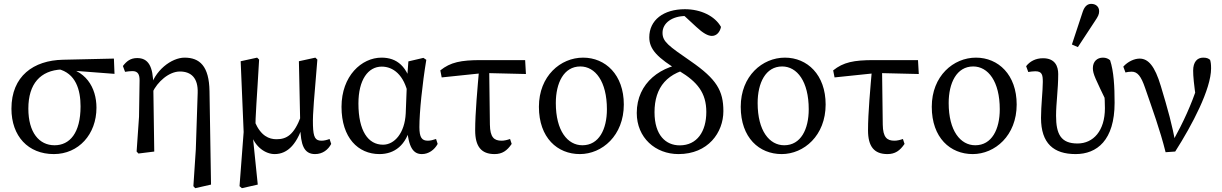

<svg xmlns="http://www.w3.org/2000/svg" viewBox="-20 -787 6344 997"><path d="M259.5 13.1C387.9 13.1 480.9 -89.4 480.9 -227.6C480.9 -331.8 425.5 -429.4 292.7 -440.9L280.5 -429.2C373.9 -406.9 398.3 -320.2 398.3 -234.6C398.3 -96.2 342 -32.7 263.3 -32.7C183.3 -32.7 127.2 -98.8 127.2 -223.1C127.2 -352.5 190.3 -421.1 300 -426.3L311.7 -423.6L574.6 -403.5L571.5 -482.8L306.9 -476.8C154.4 -473.6 39.4 -392.2 39.4 -222.6C39.4 -79.8 126.4 13.1 259.5 13.1Z M689.4 -0.2 698.9 10.2 781 0 776 -345.9C775 -442.7 750.1 -485.5 692.4 -485.5C657.5 -485.5 637.5 -469.2 618.2 -444.3L629.4 -414C642.1 -415.9 655 -417.8 667.6 -417.8C696.7 -417.8 704.8 -399.8 704.8 -369.8L701.9 -180.7L689.4 -0.2ZM984.2 179.8 993.7 190.2 1075.8 171.5 1067.9 -313.4C1065.9 -444.1 1016.7 -487.7 938.4 -487.7C871.9 -487.7 780.3 -421.8 758 -321.4L771 -305.7C797.2 -362.6 857.7 -415.7 914.2 -415.7C971.9 -415.7 1009.4 -382.6 1006.5 -304.4L996.8 -11.3L984.2 179.8Z M1223.8 179.8 1236.1 190.2 1318.5 171.5 1292.3 -83.5 1305.8 -104C1305.8 -191.3 1314.6 -280.2 1325.5 -477.6L1315.2 -487.7L1229.7 -469L1245.2 -101.5L1223.8 179.8ZM1406.2 13.1C1473.7 13.1 1527.4 -38.9 1560.7 -164L1542.7 -182.7C1506.5 -86.5 1468.6 -64 1415.7 -64C1377.1 -64 1334.9 -80.9 1303.7 -153.1L1282.1 -94.2C1304 -22.5 1359.6 13.1 1406.2 13.1ZM1616.1 13.1C1655.8 13.1 1684.3 -10 1699.8 -39.7L1691.4 -65.3C1678.6 -60.3 1662.9 -56.4 1649.9 -56.4C1617.2 -56.4 1607.1 -73.1 1605.1 -135.5C1603.2 -204.8 1612.1 -278 1628 -477.6L1617.6 -487.7L1532.1 -469L1539.4 -124.2C1541.7 -37.7 1556.9 13.1 1616.1 13.1Z M1950.3 13.1C2027.8 13.1 2089.9 -31.8 2113.1 -136.4L2093.1 -135.6C2099.1 -17.3 2128.3 13.1 2170.9 13.1C2205.8 13.1 2236.5 -9.3 2252.6 -39.7L2244.3 -65.3C2230.5 -60.3 2214.8 -56.4 2201.7 -56.4C2170.8 -56.4 2157.8 -72.7 2157.8 -127.1C2157.8 -204.9 2172.8 -350.1 2193.7 -476.4L2178.6 -486.5L2100.6 -468.2L2093.7 -375.2L2086.8 -197.9C2081.9 -96.8 2028.8 -35.6 1968.9 -35.6C1891.5 -35.6 1841.2 -107.2 1841.2 -249.5C1841.2 -372.8 1891.5 -441.1 1962.3 -441.1C2020.3 -441.1 2078.8 -399.8 2100.1 -292.4L2122.6 -321.6C2098.3 -444.7 2039.4 -487.7 1961.1 -487.7C1857.4 -487.7 1753.4 -392.4 1753.4 -232.1C1753.4 -71.3 1840 13.1 1950.3 13.1Z M2273.6 -385 2493.3 -407.9 2711 -402.7 2706.9 -474.9H2478.1C2373.2 -474.9 2319.2 -463.9 2266.4 -421.5L2273.6 -385ZM2548.3 13.1C2587.7 13.1 2613.2 -4.5 2637 -39.7L2628.6 -65.3C2614.9 -60.3 2598.1 -56.4 2584.9 -56.4C2545.9 -56.4 2524.9 -73.4 2523.9 -140.1L2520.1 -439.6H2469C2459.3 -328.2 2447.4 -200.9 2447.4 -110.2C2447.4 -26.6 2478.9 13.1 2548.3 13.1Z M2991 13.1C3106.5 13.1 3219.3 -83 3219.3 -244.3C3219.3 -398.9 3124.1 -487.7 3007.7 -487.7C2891.1 -487.7 2778.4 -392.7 2778.4 -232.5C2778.4 -71.2 2874.8 13.1 2991 13.1ZM3004.2 -32.7C2927.6 -32.7 2866.2 -107.3 2866.2 -251.9C2866.2 -356 2907.4 -441.9 2993.4 -441.9C3071 -441.9 3131.5 -364.2 3131.5 -219.6C3131.5 -115.8 3090.4 -32.7 3004.2 -32.7Z M3503.2 13.1C3656.9 13.1 3736.3 -98.8 3736.3 -209.9C3736.3 -316.7 3700.5 -376.5 3567.9 -468.4C3452 -548.6 3420.3 -570.1 3420.3 -616.7C3420.3 -668.8 3472.2 -703.8 3539.9 -703.8C3568.8 -703.8 3585.9 -698.6 3603.6 -685.8L3595 -716.6L3511.3 -725.2L3596.1 -646.9C3630 -615.2 3656.1 -600.5 3676.7 -600.5C3699.9 -600.5 3718.1 -618.9 3723.9 -647.2C3692.6 -703.3 3620.2 -739.2 3536.3 -739.2C3425.7 -739.2 3351.5 -683.1 3351.5 -593.1C3351.5 -531.1 3393.7 -486.6 3508.5 -417.6C3600.4 -362.3 3647.7 -305.3 3647.7 -205.7C3647.7 -104.4 3599.8 -32.2 3509.6 -32.2C3437.7 -32.2 3378.7 -84.2 3378.7 -204.3C3378.7 -334 3444.9 -415.2 3590.7 -435.7L3567 -460.2C3411.5 -451.6 3286.5 -356.2 3286.5 -200.5C3286.5 -71.2 3383.9 13.1 3503.2 13.1Z M4039 13.1C4154.5 13.1 4267.3 -83 4267.3 -244.3C4267.3 -398.9 4172.1 -487.7 4055.7 -487.7C3939.1 -487.7 3826.4 -392.7 3826.4 -232.5C3826.4 -71.2 3922.8 13.1 4039 13.1ZM4052.2 -32.7C3975.6 -32.7 3914.2 -107.3 3914.2 -251.9C3914.2 -356 3955.4 -441.9 4041.4 -441.9C4119 -441.9 4179.5 -364.2 4179.5 -219.6C4179.5 -115.8 4138.4 -32.7 4052.2 -32.7Z M4313.6 -385 4533.3 -407.9 4751 -402.7 4746.9 -474.9H4518.1C4413.2 -474.9 4359.2 -463.9 4306.4 -421.5L4313.6 -385ZM4588.3 13.1C4627.7 13.1 4653.2 -4.5 4677 -39.7L4668.6 -65.3C4654.9 -60.3 4638.1 -56.4 4624.9 -56.4C4585.9 -56.4 4564.9 -73.4 4563.9 -140.1L4560.1 -439.6H4509C4499.3 -328.2 4487.4 -200.9 4487.4 -110.2C4487.4 -26.6 4518.9 13.1 4588.3 13.1Z M5031 13.1C5146.5 13.1 5259.3 -83 5259.3 -244.3C5259.3 -398.9 5164.1 -487.7 5047.7 -487.7C4931.1 -487.7 4818.4 -392.7 4818.4 -232.5C4818.4 -71.2 4914.8 13.1 5031 13.1ZM5044.2 -32.7C4967.6 -32.7 4906.2 -107.3 4906.2 -251.9C4906.2 -356 4947.4 -441.9 5033.4 -441.9C5111 -441.9 5171.5 -364.2 5171.5 -219.6C5171.5 -115.8 5130.4 -32.7 5044.2 -32.7Z M5565.5 13.1C5675.4 13.1 5767.8 -57.9 5767.8 -253.4C5767.8 -337.4 5763.6 -416.8 5744.4 -474.2C5735 -482.5 5722.8 -487.7 5707.2 -487.7C5677.5 -487.7 5654.9 -468.2 5654.9 -432.9C5654.9 -402.4 5669.2 -376 5731.3 -246.9V-313.8L5713.4 -314.1C5716.5 -276.3 5717.5 -249.2 5717.5 -225.3C5717.5 -107.9 5657.4 -41.9 5575.2 -41.9C5489.4 -41.9 5463.8 -89.6 5463.8 -186.2C5463.8 -250.6 5475 -322.7 5475 -402.5C5475 -441.9 5459.4 -484.6 5396 -484.6C5357.2 -484.6 5327.5 -468 5308.4 -443.3L5319.5 -413.1C5331.3 -415 5344.2 -416.9 5355.9 -416.9C5391.5 -416.9 5395 -398 5395 -361.4C5395 -314.9 5385.7 -238.5 5385.7 -174.7C5385.7 -41.7 5451.9 13.1 5565.5 13.1ZM5546.1 -555.9 5577.1 -542.5 5665.7 -677.4C5682.1 -701.8 5687.5 -712.3 5687.5 -728.9C5687.5 -751.5 5671 -766.9 5646.5 -766.9C5628.7 -766.9 5612.6 -756.5 5602.4 -726.3L5546.1 -555.9Z M6032.6 3.4 6082.5 -0.1C6171 -138.7 6268.8 -324.5 6268.8 -431.9C6268.8 -455.1 6266.8 -465.4 6263.7 -476C6256.1 -482.6 6247.8 -487.7 6227.9 -487.7C6196.3 -487.7 6175.7 -465 6175.7 -420.2C6175.7 -391.2 6179.3 -351.8 6192.3 -261.9L6201.5 -347.2C6162.2 -235.5 6129.5 -161.7 6067.5 -48.7L6082.9 -45C6070.1 -127.4 6042.9 -224 6007.7 -340.5C5976.6 -444.2 5942.7 -482.7 5897.6 -482.7C5870.5 -482.7 5836.6 -467.5 5813 -441L5824.2 -410.7C5833.2 -412.8 5843.2 -414.8 5856.2 -414.8C5887 -414.8 5905.3 -391.2 5926.2 -330.3C5964.7 -217.9 6003 -115.2 6032.6 3.4Z"/></svg>

Font: Source Serif Variable
Style: Regular
Weight: 389
Designer: Frank Grießhammer
Foundry: Adobe Systems Incorporated
Version: Version 3.001;hotconv 1.0.111;makeotfexe 2.5.65597